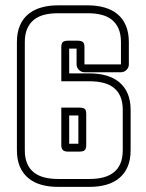

<svg xmlns="http://www.w3.org/2000/svg" viewBox="-20 -687 561 737"><path d="M245.6 -500.5V-405.3H324.2Q358.4 -405.3 387.2 -397.2Q416 -389.2 437 -372.1Q458 -355 469.7 -328.4Q481.4 -301.8 481.4 -265.1V-110.8Q481.4 -73.7 470 -47.1Q458.5 -20.5 437.5 -3.2Q416.5 14.2 387.7 22.2Q358.9 30.3 324.2 30.3H202.1Q167.5 30.3 138.7 22.2Q109.9 14.2 88.9 -3.2Q67.9 -20.5 56.4 -47.1Q44.9 -73.7 44.9 -110.8V-524.9Q44.9 -562 56.4 -588.9Q67.9 -615.7 88.6 -632.8Q109.4 -649.9 138.4 -658.2Q167.5 -666.5 202.1 -666.5H317.4Q352.1 -666.5 381.1 -658.2Q410.2 -649.9 430.9 -632.8Q451.7 -615.7 463.1 -588.9Q474.6 -562 474.6 -524.9V-439.9Q474.6 -427.7 465.6 -418.7Q456.5 -409.7 444.3 -409.7H304.2Q292 -409.7 283 -418.7Q273.9 -427.7 273.9 -439.9V-500.5ZM280.8 -135.3V-243.7H245.6V-135.3ZM215.3 -505.9Q215.3 -520 221.2 -525.4Q227.1 -530.8 241.2 -530.8H277.3Q291.5 -530.8 297.9 -525.9Q304.2 -521 304.2 -505.9V-439.9H444.3V-524.9Q444.3 -555.7 435.1 -576.9Q425.8 -598.1 409.2 -611.3Q392.6 -624.5 369.1 -630.4Q345.7 -636.2 317.4 -636.2H202.1Q173.8 -636.2 150.4 -630.4Q127 -624.5 110.4 -611.3Q93.8 -598.1 84.5 -576.9Q75.2 -555.7 75.2 -524.9V-110.8Q75.2 -80.1 84.5 -58.8Q93.8 -37.6 110.6 -24.7Q127.4 -11.7 150.6 -5.9Q173.8 0 202.1 0H324.2Q352.5 0 375.7 -5.9Q398.9 -11.7 415.8 -24.7Q432.6 -37.6 441.9 -58.8Q451.2 -80.1 451.2 -110.8V-265.1Q451.2 -295.9 441.9 -316.9Q432.6 -337.9 415.8 -350.8Q398.9 -363.8 375.5 -369.4Q352.1 -375 324.2 -375H215.3ZM311 -129.9Q311 -115.2 304.7 -110.1Q298.3 -105 284.2 -105H241.2Q228 -105 221.7 -110.6Q215.3 -116.2 215.3 -129.9V-273.9H284.2Q298.8 -273.9 304.9 -269.3Q311 -264.6 311 -249Z"/></svg>

Font: Akaash Gobhi Outlined
Style: Regular
Weight: 400
Designer: Kulbir Singh Thind, MD
Foundry: Punjab Online
Version: Version 1.200